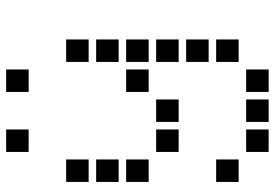

<svg xmlns="http://www.w3.org/2000/svg" viewBox="-158 -570 915 640"><g transform="rotate(-90 300.0 -250.5)"><path d="M114 -688Q113 -688 113 -688Q113 -688 113 -687V-614Q113 -613 113 -613Q113 -613 114 -613H187Q188 -613 188 -613Q188 -613 188 -614V-687Q188 -688 188 -688Q188 -688 187 -688ZM314 -688Q313 -688 313 -688Q313 -688 313 -687V-614Q313 -613 313 -613Q313 -613 314 -613H387Q388 -613 388 -613Q388 -613 388 -614V-687Q388 -688 388 -688Q388 -688 387 -688ZM14 -488Q13 -488 13 -488Q13 -488 13 -487V-414Q13 -413 13 -413Q13 -413 14 -413H87Q88 -413 88 -413Q88 -413 88 -414V-487Q88 -488 88 -488Q88 -488 87 -488ZM414 -488Q413 -488 413 -488Q413 -488 413 -487V-414Q413 -413 413 -413Q413 -413 414 -413H487Q488 -413 488 -413Q488 -413 488 -414V-487Q488 -488 488 -488Q488 -488 487 -488ZM14 -388Q13 -388 13 -388Q13 -388 13 -387V-314Q13 -313 13 -313Q13 -313 14 -313H87Q88 -313 88 -313Q88 -313 88 -314V-387Q88 -388 88 -388Q88 -388 87 -388ZM414 -388Q413 -388 413 -388Q413 -388 413 -387V-314Q413 -313 413 -313Q413 -313 414 -313H487Q488 -313 488 -313Q488 -313 488 -314V-387Q488 -388 488 -388Q488 -388 487 -388ZM14 -288Q13 -288 13 -288Q13 -288 13 -287V-214Q13 -213 13 -213Q13 -213 14 -213H87Q88 -213 88 -213Q88 -213 88 -214V-287Q88 -288 88 -288Q88 -288 87 -288ZM314 -288Q313 -288 313 -288Q313 -288 313 -287V-214Q313 -213 313 -213Q313 -213 314 -213H387Q388 -213 388 -213Q388 -213 388 -214V-287Q388 -288 388 -288Q388 -288 387 -288ZM414 -288Q413 -288 413 -288Q413 -288 413 -287V-214Q413 -213 413 -213Q413 -213 414 -213H487Q488 -213 488 -213Q488 -213 488 -214V-287Q488 -288 488 -288Q488 -288 487 -288ZM114 -188Q113 -188 113 -188Q113 -188 113 -187V-114Q113 -113 113 -113Q113 -113 114 -113H187Q188 -113 188 -113Q188 -113 188 -114V-187Q188 -188 188 -188Q188 -188 187 -188ZM214 -188Q213 -188 213 -188Q213 -188 213 -187V-114Q213 -113 213 -113Q213 -113 214 -113H287Q288 -113 288 -113Q288 -113 288 -114V-187Q288 -188 288 -188Q288 -188 287 -188ZM414 -188Q413 -188 413 -188Q413 -188 413 -187V-114Q413 -113 413 -113Q413 -113 414 -113H487Q488 -113 488 -113Q488 -113 488 -114V-187Q488 -188 488 -188Q488 -188 487 -188ZM414 -88Q413 -88 413 -88Q413 -88 413 -87V-14Q413 -13 413 -13Q413 -13 414 -13H487Q488 -13 488 -13Q488 -13 488 -14V-87Q488 -88 488 -88Q488 -88 487 -88ZM14 12Q13 12 13 12Q13 12 13 13V86Q13 87 13 87Q13 87 14 87H87Q88 87 88 87Q88 87 88 86V13Q88 12 88 12Q88 12 87 12ZM414 12Q413 12 413 12Q413 12 413 13V86Q413 87 413 87Q413 87 414 87H487Q488 87 488 87Q488 87 488 86V13Q488 12 488 12Q488 12 487 12ZM114 112Q113 112 113 112Q113 112 113 113V186Q113 187 113 187Q113 187 114 187H187Q188 187 188 187Q188 187 188 186V113Q188 112 188 112Q188 112 187 112ZM214 112Q213 112 213 112Q213 112 213 113V186Q213 187 213 187Q213 187 214 187H287Q288 187 288 187Q288 187 288 186V113Q288 112 288 112Q288 112 287 112ZM314 112Q313 112 313 112Q313 112 313 113V186Q313 187 313 187Q313 187 314 187H387Q388 187 388 187Q388 187 388 186V113Q388 112 388 112Q388 112 387 112Z"/></g></svg>

Font: Doto Black
Style: Bold
Weight: 700
Monospace: yes
Version: Version 1.000